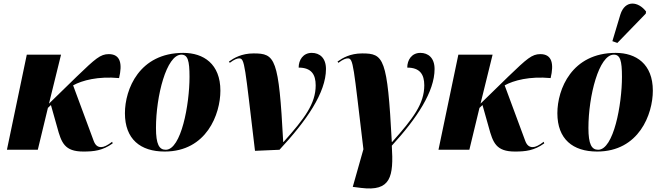

<svg xmlns="http://www.w3.org/2000/svg" viewBox="-20 -844 3730 1082"><path d="M19 0H193L250 -236L267 -252L302 -128C326 -39 344 10 450 10C509 10 558 5 615 -36L612 -45C585 -24 565 -15 550 -15C530 -15 517 -26 508 -50L392 -363C443 -391 532 -415 651 -404C670 -483 660 -539 593 -539C546 -539 518 -514 413 -413L256 -260L324 -536H131Z M908 10C1144 10 1222 -201 1222 -333C1222 -484 1127 -546 1013 -546C765 -546 684 -341 684 -206C684 -60 771 10 908 10ZM914 0C877 0 859 -31 859 -123C859 -302 918 -536 1002 -536C1038 -536 1048 -503 1048 -411C1048 -255 1001 0 914 0Z M1417 6 1555 0C1707 -163 1817 -322 1817 -455C1817 -518 1781 -546 1737 -546C1688 -546 1663 -506 1663 -463C1735 -463 1759 -424 1759 -363C1759 -260 1697 -177 1578 -44H1576C1551 -518 1531 -543 1409 -543C1341 -543 1298 -517 1270 -497L1275 -490C1301 -510 1317 -515 1328 -515C1360 -515 1359 -478 1417 6Z M2015 215C2183 236 2199 152 2188 -23C2330 -178 2429 -328 2429 -455C2429 -518 2393 -546 2349 -546C2300 -546 2275 -506 2275 -463C2347 -463 2371 -424 2371 -363C2371 -260 2309 -177 2190 -44H2188C2163 -518 2143 -543 2021 -543C1953 -543 1910 -517 1882 -497L1887 -490C1913 -510 1929 -515 1940 -515C1972 -515 1971 -478 2028 -3L1968 209Z M2451 0H2625L2682 -236L2699 -252L2734 -128C2758 -39 2776 10 2882 10C2941 10 2990 5 3047 -36L3044 -45C3017 -24 2997 -15 2982 -15C2962 -15 2949 -26 2940 -50L2824 -363C2875 -391 2964 -415 3083 -404C3102 -483 3092 -539 3025 -539C2978 -539 2950 -514 2845 -413L2688 -260L2756 -536H2563Z M3459 -602 3619 -767 3621 -779C3578 -836 3503 -847 3476 -762L3431 -612ZM3345 10C3581 10 3659 -201 3659 -333C3659 -484 3564 -546 3450 -546C3202 -546 3121 -341 3121 -206C3121 -60 3208 10 3345 10ZM3351 0C3314 0 3296 -31 3296 -123C3296 -302 3355 -536 3439 -536C3475 -536 3485 -503 3485 -411C3485 -255 3438 0 3351 0Z"/></svg>

Font: Noto Serif Display SemiCondensed Black
Style: Italic
Weight: 900
Width: 4
Italic angle: -12°
Designer: Monotype Design Team
Foundry: Monotype Imaging Inc.
Version: Version 2.009